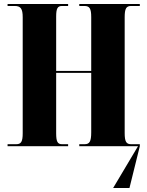

<svg xmlns="http://www.w3.org/2000/svg" viewBox="-20 -734 738 964"><path d="M18 0H322V-10H291C269 -10 262 -23 262 -65V-368H438V-70C438 -24 430 -10 405 -10H378V0H673L548 210H630L682 0V-10H638C614 -10 606 -23 606 -66V-648C606 -691 614 -704 638 -704H682V-714H378V-704H404C430 -704 438 -691 438 -648V-378H262V-651C262 -691 269 -704 291 -704H322V-714H18V-704H54C84 -704 94 -690 94 -647V-65C94 -23 86 -10 62 -10H18Z"/></svg>

Font: Noto Serif Display ExtraCondensed Black
Style: Regular
Weight: 900
Width: 2
Designer: Monotype Design Team
Foundry: Monotype Imaging Inc.
Version: Version 2.009